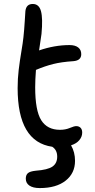

<svg xmlns="http://www.w3.org/2000/svg" viewBox="-20 -728 477 967"><path d="M180.2 219.2Q146.5 219.2 128.2 206.8Q109.9 194.3 109.9 171.9Q109.9 153.3 120.6 144Q131.3 134.8 160.2 131.8Q220.7 127.4 244.4 110.8Q268.1 94.2 268.1 61Q268.1 27.3 243.2 11.2Q68.8 -13.7 68.8 -284.2Q68.8 -331.5 74.2 -376.5Q79.6 -421.4 87.4 -467.3Q95.2 -513.2 98.1 -541Q102.1 -578.1 104.7 -621.6Q107.4 -665 107.9 -671.9Q111.8 -708 145 -708Q176.8 -708 186.5 -671.4Q196.3 -634.8 189 -557.1Q186 -534.2 176.8 -474.1Q254.9 -501 330.1 -501Q358.4 -501 373.8 -489Q389.2 -477.1 389.2 -455.1Q389.2 -422.9 349.1 -419.9Q289.6 -416 247.8 -405.5Q206.1 -395 161.1 -376Q157.2 -326.2 157.2 -288.1Q157.2 -171.4 187.5 -122.8Q217.8 -74.2 282.2 -74.2Q309.6 -74.2 331.5 -83.5Q353.5 -92.8 363.8 -92.8Q377.9 -92.8 386 -84.2Q394 -75.7 394 -60.1Q394 -39.6 379.6 -22.2Q365.2 -4.9 337.9 3.9Q357.9 38.6 357.9 82Q357.9 144.5 310.5 181.9Q263.2 219.2 180.2 219.2Z"/></svg>

Font: Shantell Sans Normal
Style: Regular
Weight: 400
Designer: Stephen Nixon, Anya Danilova, Shantell Martin
Foundry: Arrow Type
Version: Version 1.006;[559af2be0]